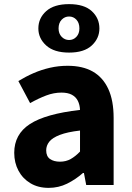

<svg xmlns="http://www.w3.org/2000/svg" viewBox="-20 -897 638 931"><path d="M216 14Q165 14 127.5 -8.5Q90 -31 69.5 -69.5Q49 -108 49 -156Q49 -246 125 -295.5Q201 -345 368 -364Q367 -389 357.5 -408Q348 -427 328.5 -437.5Q309 -448 278 -448Q241 -448 204 -434Q167 -420 126 -397L69 -504Q105 -526 143 -542.5Q181 -559 222.5 -568.5Q264 -578 308 -578Q381 -578 430 -550Q479 -522 505 -466Q531 -410 531 -325V0H398L387 -58H382Q347 -27 305.5 -6.5Q264 14 216 14ZM271 -113Q300 -113 323 -126Q346 -139 368 -162V-264Q307 -257 270.5 -243Q234 -229 219 -210Q204 -191 204 -168Q204 -139 222.5 -126Q241 -113 271 -113ZM315 -642Q242 -642 204 -676.5Q166 -711 166 -759Q166 -809 204 -843Q242 -877 315 -877Q388 -877 425 -843Q462 -809 462 -759Q462 -711 425 -676.5Q388 -642 315 -642ZM315 -703Q336 -703 350.5 -718.5Q365 -734 365 -759Q365 -786 350.5 -801.5Q336 -817 315 -817Q294 -817 279 -801.5Q264 -786 264 -759Q264 -734 279 -718.5Q294 -703 315 -703Z"/></svg>

Font: Noto Sans KR ExtraBold
Style: Regular
Weight: 800
Designer: Ryoko NISHIZUKA  (kana, bopomofo & ideographs); Paul D. Hunt (Latin, Greek & Cyrillic); Sandoll Communications , Soo-you
Foundry: Adobe
Version: Version 2.004-H2;hotconv 1.0.118;makeotfexe 2.5.65603